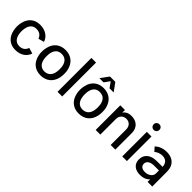

<svg xmlns="http://www.w3.org/2000/svg" viewBox="178 -1757 2805 2805"><g transform="rotate(45 1581.0 -354.5)"><path d="M270 5C376 5 458 -49 484 -135L395 -161C374 -104 335 -76 272 -76C201 -76 159 -124 146 -201C143 -218 142 -237 142 -256C142 -277 144 -299 148 -316C162 -389 203 -433 273 -433C335 -433 374 -406 395 -351L484 -376C458 -461 377 -514 270 -514C152 -514 74 -443 52 -326C48 -305 45 -280 45 -256C45 -232 48 -208 52 -186C74 -68 151 5 270 5Z M791 7C913 7 994 -63 1018 -178C1023 -202 1025 -230 1025 -256C1025 -288 1021 -321 1016 -339C988 -449 911 -516 791 -516C677 -516 597 -449 573 -340C566 -314 562 -284 562 -255C562 -231 564 -205 569 -184C592 -67 671 7 791 7ZM793 -74C719 -74 675 -122 663 -201C660 -217 659 -237 659 -256C659 -278 661 -300 663 -313C677 -392 721 -435 791 -435C866 -435 909 -392 924 -317C926 -305 929 -280 929 -256C929 -239 928 -218 925 -201C913 -124 870 -75 793 -74Z M1140 0H1236V-700H1140Z M1431 -573H1518L1580 -659L1641 -573H1727L1634 -700H1524ZM1579 7C1701 7 1782 -63 1806 -178C1811 -202 1813 -230 1813 -256C1813 -288 1809 -321 1804 -339C1776 -449 1699 -516 1579 -516C1465 -516 1385 -449 1361 -340C1354 -314 1350 -284 1350 -255C1350 -231 1352 -205 1357 -184C1380 -67 1459 7 1579 7ZM1581 -74C1507 -74 1463 -122 1451 -201C1448 -217 1447 -237 1447 -256C1447 -278 1449 -300 1451 -313C1465 -392 1509 -435 1579 -435C1654 -435 1697 -392 1712 -317C1714 -305 1717 -280 1717 -256C1717 -239 1716 -218 1713 -201C1701 -124 1658 -75 1581 -74Z M2156 -516C2099 -516 2052 -497 2024 -454V-509H1928V0H2024V-322C2024 -388 2068 -433 2132 -433C2196 -433 2238 -387 2238 -321V0H2334V-340C2334 -448 2265 -516 2156 -516Z M2528 -600C2561 -600 2586 -624 2586 -659C2586 -692 2562 -717 2528 -717C2494 -717 2469 -692 2469 -659C2469 -624 2494 -600 2528 -600ZM2476 -1H2572V-509H2476Z M3097 0 3096 -307C3096 -441 3013 -509 2891 -509C2832 -509 2763 -492 2707 -439L2761 -379C2799 -411 2840 -425 2884 -425C2981 -425 2999 -353 3000 -310H2885C2753 -310 2678 -246 2678 -143C2678 -36 2759 8 2848 8C2914 8 2967 -14 3001 -53V0ZM3000 -172C3000 -113 2938 -73 2869 -73C2817 -73 2774 -97 2774 -148C2774 -204 2825 -235 2903 -235H3000Z"/></g></svg>

Font: Arthouse Owned Medium
Style: Regular
Weight: 500
Designer: Jeremy Tribby
Foundry: Tribby Type
Version: Version 1.000;PS 001.000;hotconv 1.0.88;makeotf.lib2.5.64775